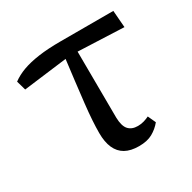

<svg xmlns="http://www.w3.org/2000/svg" viewBox="-119 -612 745 744"><g transform="rotate(-30 253.0 -240.0)"><path d="M28 -399 16 -441Q39 -458 69 -469Q99 -480 141 -486Q183 -492 240 -492H476L482 -416L243 -426ZM301 12Q264 12 240 -1.5Q216 -15 204 -42Q192 -69 192 -109Q192 -135 194 -166Q196 -197 200.5 -237.5Q205 -278 211.5 -332Q218 -386 227 -458H277L279 -128Q280 -90 294.5 -74Q309 -58 336 -58Q351 -58 364 -62Q377 -66 387 -71L403 -36Q386 -15 362 -1.5Q338 12 301 12Z"/></g></svg>

Font: Source Serif 4
Style: Regular
Weight: 400
Designer: Frank Grießhammer
Foundry: Adobe Systems Incorporated
Version: Version 4.004;hotconv 1.0.116;makeotfexe 2.5.65601